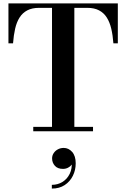

<svg xmlns="http://www.w3.org/2000/svg" viewBox="-20 -770 740 1126"><path d="M175 0V-26H285V-724H209.5Q168 -724 140 -709.2Q112 -694.5 94.8 -667.2Q77.5 -640 68.8 -601.8Q60 -563.5 56.5 -516H29.5V-750H671V-516H645Q641.5 -563.5 632.5 -601.8Q623.5 -640 606.2 -667.2Q589 -694.5 561 -709.2Q533 -724 491.5 -724H416V-26H525.5V0ZM284 336V314Q318.5 314 346 297.2Q373.5 280.5 388.8 249.5Q404 218.5 400.5 176.5H407.5Q408 186 400.2 196.2Q392.5 206.5 379 213.5Q365.5 220.5 349.5 220.5Q318 220.5 301.8 202.2Q285.5 184 285.5 159Q285.5 142 294.8 128Q304 114 319.5 105.8Q335 97.5 353.5 97.5Q382.5 97.5 403.2 121Q424 144.5 424 188Q424 227.5 407.2 261.2Q390.5 295 359.2 315.5Q328 336 284 336Z"/></svg>

Font: Bodoni Moda 9pt SemiBold
Style: Regular
Weight: 600
Designer: Owen Earl
Foundry: indestructible type
Version: Version 2.005